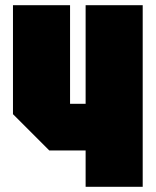

<svg xmlns="http://www.w3.org/2000/svg" viewBox="-20 -720 600 740"><path d="M530 -700V0H310V-140H170L30 -280V-700H250V-320H310V-700Z"/></svg>

Font: Tektur Condensed Black
Style: Regular
Weight: 900
Width: 3
Designer: Adam Jagosz
Foundry: Adam Jagosz
Version: Version 1.005;gftools[0.9.30]